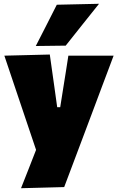

<svg xmlns="http://www.w3.org/2000/svg" viewBox="-20 -796 623 1014"><path d="M91 198Q110.5 149 130.8 97.2Q151 45.5 170.5 -4.5Q154.5 -51 138.8 -98.5Q123 -146 107.5 -191.5L77 -282Q59 -335.5 40 -392Q21 -448.5 3 -502L243 -508Q249 -464.5 255 -423Q261 -381.5 267 -338L282 -230H298L315 -337Q322 -379 328.2 -419.5Q334.5 -460 341 -502H580Q565 -462 550.8 -424.2Q536.5 -386.5 519.5 -341.2Q502.5 -296 479 -233L426 -92Q390 3 364.8 70.5Q339.5 138 319 192ZM169 -553Q197 -608 224.8 -662.2Q252.5 -716.5 280 -771L503 -776Q457 -718.5 412.8 -663Q368.5 -607.5 327 -555Z"/></svg>

Font: Commissioner Black
Style: Regular
Weight: 900
Designer: Kostas Bartsokas
Foundry: Kostas Bartsokas
Version: Version 1.000; ttfautohint (v1.8.3)